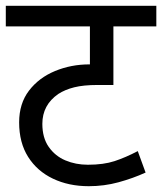

<svg xmlns="http://www.w3.org/2000/svg" viewBox="-20 -642 559 662"><path d="M519 -551H371V-349H316Q268 -349 236 -341Q204 -333 181 -318Q126 -280 126 -215Q126 -167 148 -135.5Q170 -104 205.5 -89Q241 -74 283 -74Q337 -74 375 -86.5Q413 -99 455 -121L482 -47Q438 -27 388.5 -13.5Q339 0 286 0Q217 0 162.5 -26Q108 -52 77 -101Q46 -150 46 -220Q46 -285 80 -329.5Q114 -374 169.5 -397Q225 -420 288 -420H290V-551H0V-622H519Z"/></svg>

Font: RS Noto Sans
Style: Regular
Weight: 400
Designer: Monotype Design Team
Foundry: Monotype Imaging Inc.
Version: Version 3.10